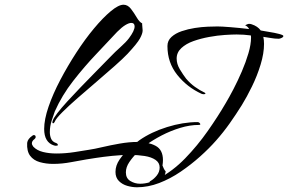

<svg xmlns="http://www.w3.org/2000/svg" viewBox="-20 -658 1220 813"><path d="M218 -41Q217 -41 214.5 -41Q212 -41 209 -42Q167 -55 167 -112Q167 -152 185.5 -206Q204 -260 235 -319Q266 -378 303 -435Q340 -492 378 -537.5Q416 -583 449 -610.5Q482 -638 503 -638Q521 -638 534.5 -620.5Q548 -603 559 -584Q570 -565 582 -559V-554Q582 -547 583 -541.5Q584 -536 584 -529Q584 -516 572.5 -495Q561 -474 520 -430Q501 -410 466 -379Q431 -348 389.5 -312.5Q348 -277 309.5 -243.5Q271 -210 244 -183Q217 -156 212 -143Q209 -136 205 -136Q200 -136 203 -146Q206 -157 222.5 -178.5Q239 -200 265 -228.5Q291 -257 320 -287Q349 -317 376 -344.5Q403 -372 422.5 -392Q442 -412 449 -419Q466 -437 490 -458.5Q514 -480 526 -496Q550 -528 550 -546Q550 -561 536 -561Q526 -561 511 -552Q496 -543 476 -523Q439 -483 388.5 -430Q338 -377 290 -315.5Q242 -254 212 -186Q207 -173 199 -148Q191 -123 191 -99Q191 -83 196.5 -70.5Q202 -58 216 -53Q225 -50 225 -44Q225 -41 218 -41ZM616 118Q615 119 614 117.5Q613 116 613 115Q613 110 618 108Q632 100 644 85Q656 70 656 51Q656 31 638.5 19Q621 7 592.5 2.5Q564 -2 531 -2Q493 -2 455 2Q417 6 387.5 10.5Q358 15 346 17Q321 21 282 28.5Q243 36 205 36Q175 36 148.5 28.5Q122 21 107.5 1.5Q93 -18 95 -53Q97 -70 118 -84Q120 -86 123 -86Q131 -86 131 -78Q131 -73 126 -69Q115 -61 115 -51Q115 -45 121 -37Q136 -21 162 -14.5Q188 -8 219 -8Q257 -8 295.5 -14Q334 -20 358 -24Q379 -27 413 -35Q447 -43 487 -50Q527 -57 563 -57Q608 -57 639 -40.5Q670 -24 670 20Q670 25 669.5 31Q669 37 668 43Q675 60 678 63.5Q681 67 681.5 67.5Q682 68 680 76Q676 92 665 96Q654 100 640 105Q635 107 629.5 112Q624 117 616 118ZM560 135Q540 135 519 129Q498 123 483.5 108.5Q469 94 469 70Q469 43 486 18Q503 -7 527 -28.5Q551 -50 570 -64Q620 -99 687.5 -120Q755 -141 816 -141Q823 -141 827 -135Q831 -129 822 -129Q784 -129 743 -116.5Q702 -104 664.5 -84.5Q627 -65 597 -43Q581 -31 561.5 -12Q542 7 527.5 28.5Q513 50 513 72Q513 97 532 108.5Q551 120 573 120Q594 120 614.5 113.5Q635 107 653 97Q712 66 764 12.5Q816 -41 859.5 -103Q903 -165 935 -220Q950 -245 968.5 -280.5Q987 -316 1004 -355.5Q1021 -395 1032 -432.5Q1043 -470 1043 -499Q1043 -505 1042 -508Q1027 -510 1012 -511Q997 -512 982 -512Q963 -512 932 -510Q901 -508 865.5 -501.5Q830 -495 799 -484Q768 -473 748 -454.5Q728 -436 728 -410Q728 -387 741.5 -364.5Q755 -342 768 -325Q785 -305 805 -290.5Q825 -276 848 -265Q848 -264 849 -263.5Q850 -263 850 -262Q850 -260 846.5 -259.5Q843 -259 842 -259Q839 -259 833 -261Q772 -289 730.5 -341Q689 -393 689 -463Q689 -486 706 -501.5Q723 -517 749.5 -526Q776 -535 805 -539.5Q834 -544 860 -545Q886 -546 901 -546Q918 -546 955.5 -543Q993 -540 1035 -535Q1029 -546 1018 -551Q1022 -553 1026.5 -555Q1031 -557 1035 -557Q1038 -557 1040.5 -556.5Q1043 -556 1046 -555Q1071 -547 1084 -529Q1116 -524 1141.5 -519Q1167 -514 1177 -509Q1180 -506 1180 -506Q1180 -501 1172.5 -497.5Q1165 -494 1161 -494H1159Q1143 -494 1127 -497Q1111 -500 1095 -502Q1098 -489 1098 -472Q1098 -432 1083.5 -384.5Q1069 -337 1047 -292Q1025 -247 1004 -213Q979 -173 952.5 -135.5Q926 -98 895 -63Q866 -30 827.5 4.5Q789 39 745 69Q701 99 654 117Q607 135 560 135Z"/></svg>

Font: The Nautigal
Style: Bold
Weight: 700
Designer: Robert E. Leuschke
Foundry: Robert E. Leuschke
Version: Version 1.100; ttfautohint (v1.8.3)